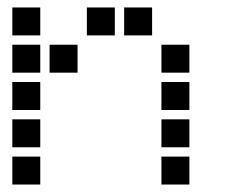

<svg xmlns="http://www.w3.org/2000/svg" viewBox="-20 -508 640 515"><path d="M14 -488Q13 -488 13 -488Q13 -488 13 -487V-414Q13 -413 13 -413Q13 -413 14 -413H87Q88 -413 88 -413Q88 -413 88 -414V-487Q88 -488 88 -488Q88 -488 87 -488ZM214 -488Q213 -488 213 -488Q213 -488 213 -487V-414Q213 -413 213 -413Q213 -413 214 -413H287Q288 -413 288 -413Q288 -413 288 -414V-487Q288 -488 288 -488Q288 -488 287 -488ZM314 -488Q313 -488 313 -488Q313 -488 313 -487V-414Q313 -413 313 -413Q313 -413 314 -413H387Q388 -413 388 -413Q388 -413 388 -414V-487Q388 -488 388 -488Q388 -488 387 -488ZM14 -388Q13 -388 13 -388Q13 -388 13 -387V-314Q13 -313 13 -313Q13 -313 14 -313H87Q88 -313 88 -313Q88 -313 88 -314V-387Q88 -388 88 -388Q88 -388 87 -388ZM114 -388Q113 -388 113 -388Q113 -388 113 -387V-314Q113 -313 113 -313Q113 -313 114 -313H187Q188 -313 188 -313Q188 -313 188 -314V-387Q188 -388 188 -388Q188 -388 187 -388ZM414 -388Q413 -388 413 -388Q413 -388 413 -387V-314Q413 -313 413 -313Q413 -313 414 -313H487Q488 -313 488 -313Q488 -313 488 -314V-387Q488 -388 488 -388Q488 -388 487 -388ZM14 -288Q13 -288 13 -288Q13 -288 13 -287V-214Q13 -213 13 -213Q13 -213 14 -213H87Q88 -213 88 -213Q88 -213 88 -214V-287Q88 -288 88 -288Q88 -288 87 -288ZM414 -288Q413 -288 413 -288Q413 -288 413 -287V-214Q413 -213 413 -213Q413 -213 414 -213H487Q488 -213 488 -213Q488 -213 488 -214V-287Q488 -288 488 -288Q488 -288 487 -288ZM14 -188Q13 -188 13 -188Q13 -188 13 -187V-114Q13 -113 13 -113Q13 -113 14 -113H87Q88 -113 88 -113Q88 -113 88 -114V-187Q88 -188 88 -188Q88 -188 87 -188ZM414 -188Q413 -188 413 -188Q413 -188 413 -187V-114Q413 -113 413 -113Q413 -113 414 -113H487Q488 -113 488 -113Q488 -113 488 -114V-187Q488 -188 488 -188Q488 -188 487 -188ZM14 -88Q13 -88 13 -88Q13 -88 13 -87V-14Q13 -13 13 -13Q13 -13 14 -13H87Q88 -13 88 -13Q88 -13 88 -14V-87Q88 -88 88 -88Q88 -88 87 -88ZM414 -88Q413 -88 413 -88Q413 -88 413 -87V-14Q413 -13 413 -13Q413 -13 414 -13H487Q488 -13 488 -13Q488 -13 488 -14V-87Q488 -88 488 -88Q488 -88 487 -88Z"/></svg>

Font: Doto Black
Style: Bold
Weight: 700
Monospace: yes
Version: Version 1.000